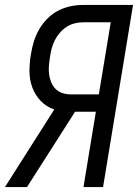

<svg xmlns="http://www.w3.org/2000/svg" viewBox="-36 -755 557 775"><path d="M73 0H-16L183 -313Q151 -324 128.5 -347.5Q106 -371 94.5 -402Q83 -433 83 -467.5Q83 -502 89 -537Q93 -562 100.5 -587Q108 -612 121.5 -635.5Q135 -659 154.5 -679Q174 -699 198 -711.5Q222 -724 247.5 -729.5Q273 -735 298 -735H501L380 0H301L351 -304H267ZM250 -374H363L411 -665H299Q282 -665 264.5 -660.5Q247 -656 232 -646Q217 -636 205 -622Q193 -608 185 -592Q177 -576 172.5 -559Q168 -542 166 -526Q163 -508 161.5 -490.5Q160 -473 162 -456Q164 -439 170.5 -423.5Q177 -408 188 -396.5Q199 -385 215.5 -379.5Q232 -374 250 -374Z"/></svg>

Font: Iosevka Term Oblique
Style: Regular
Weight: 400
Italic angle: -9°
Monospace: yes
Designer: Belleve Invis
Foundry: Belleve Invis
Version: Version 31.4.0